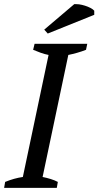

<svg xmlns="http://www.w3.org/2000/svg" viewBox="-21 -913 478 933"><path d="M255 0H-1L4 -29Q48 -47 90 -53L215 -646Q195 -650 177 -656.5Q159 -663 140 -671L147 -700H403L397 -671Q377 -663 354 -656.5Q331 -650 311 -646L186 -53Q206 -49 225.5 -43Q245 -37 260 -29ZM340 -893Q343 -893 347 -893Q354 -893 363 -892Q377 -890 391.5 -885.5Q406 -881 418.5 -874.5Q431 -868 437 -861V-841L211 -750L194 -769Z"/></svg>

Font: PTSerif
Style: Italic
Weight: 400
Italic angle: -12°
Designer: A.Korolkova, O.Umpeleva, V.Yefimov
Foundry: ParaType Ltd
Version: Version 1.000W OFL; ttfautohint (v1.2) -l 8 -r 50 -G 200 -x 